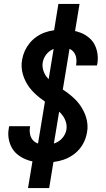

<svg xmlns="http://www.w3.org/2000/svg" viewBox="-20 -858 540 980"><path d="M212 -29Q186 -29 160.5 -32Q135 -35 112 -44.5Q89 -54 70 -69Q51 -84 39.5 -105.5Q28 -127 24 -152.5Q20 -178 25 -203Q25 -206 25.5 -208.5Q26 -211 27 -214H134Q133 -212 133 -211Q133 -210 133 -209Q130 -190 133.5 -172.5Q137 -155 148 -142.5Q159 -130 176.5 -124.5Q194 -119 212 -119Q229 -119 246.5 -123Q264 -127 279.5 -137Q295 -147 305.5 -163Q316 -179 319 -196Q322 -216 316.5 -234.5Q311 -253 300 -268Q289 -283 274.5 -294.5Q260 -306 244.5 -316Q229 -326 213.5 -336.5Q198 -347 183.5 -358.5Q169 -370 155.5 -383Q142 -396 131 -410.5Q120 -425 111.5 -441.5Q103 -458 97.5 -476Q92 -494 90.5 -514Q89 -534 93 -554Q97 -577 106.5 -598Q116 -619 131 -637.5Q146 -656 166 -670Q186 -684 208 -692Q230 -700 252.5 -703Q275 -706 297 -706Q323 -706 347.5 -702.5Q372 -699 394 -690Q416 -681 434.5 -665.5Q453 -650 463.5 -629Q474 -608 477.5 -583.5Q481 -559 477 -534Q476 -531 475.5 -528.5Q475 -526 475 -524H368Q368 -525 368.5 -526Q369 -527 369 -529Q372 -546 369 -563Q366 -580 356 -592.5Q346 -605 330.5 -610.5Q315 -616 297 -616Q281 -616 264 -611.5Q247 -607 233 -596.5Q219 -586 210 -571Q201 -556 198 -539Q195 -519 200.5 -500.5Q206 -482 217 -467Q228 -452 242.5 -440.5Q257 -429 272.5 -419Q288 -409 303.5 -399Q319 -389 333.5 -377.5Q348 -366 361.5 -353Q375 -340 386 -325Q397 -310 405.5 -293.5Q414 -277 419.5 -259Q425 -241 426.5 -221Q428 -201 424 -182Q420 -158 410 -136Q400 -114 384 -95.5Q368 -77 347 -63.5Q326 -50 303.5 -42.5Q281 -35 258 -32Q235 -29 212 -29ZM123 102 156 -97 169 -95 260 -646H301L248 -653L278 -838H386L353 -638L340 -640L249 -89H208L261 -82L231 102Z"/></svg>

Font: Iosevka Curly XBdObl
Style: Regular
Weight: 800
Italic angle: -9°
Monospace: yes
Designer: Belleve Invis
Foundry: Belleve Invis
Version: Version 11.1.0; ttfautohint (v1.8.3)